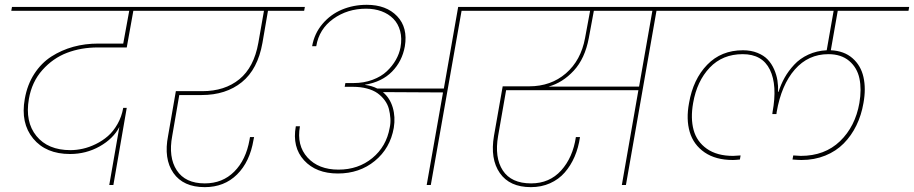

<svg xmlns="http://www.w3.org/2000/svg" viewBox="-20 -769 3799 798"><path d="M26.9 -724.1 29.8 -740.2H707L704.1 -724.1H534.2L506.8 -571.8H386.2Q317.4 -571.8 258.8 -549.6Q200.2 -527.3 156.2 -478Q112.3 -428.7 100.1 -357.9Q83.5 -262.7 131.3 -203.9Q179.2 -145 272.9 -145Q297.9 -145 324.2 -150.9Q350.6 -156.7 378.2 -170.2Q405.8 -183.6 428.5 -203.4Q451.2 -223.1 468.5 -253.7Q485.8 -284.2 492.2 -320.8H506.8L451.2 0H434.1L476.1 -241.2Q450.7 -192.4 394.3 -160.6Q337.9 -128.9 271 -128.9Q170.9 -128.9 117.9 -193.1Q64.9 -257.3 83 -357.9Q93.3 -417 122.6 -462.2Q151.9 -507.3 193.8 -534.2Q235.8 -561 284.7 -574.5Q333.5 -587.9 388.2 -587.9H492.2L517.1 -724.1Z M634.8 -724.1 637.7 -740.2H1247.1L1244.1 -724.1H1093.8L1070.8 -590.8Q1051.3 -481 985.1 -427.5Q918.9 -374 817.9 -374H725.1L695.8 -204.1Q679.2 -115.7 714.6 -61.3Q750 -6.8 831.1 -6.8Q904.8 -6.8 953.6 -55.7Q1002.4 -104.5 1017.1 -188L1019 -199.2H1036.1Q1033.7 -189.5 1033.7 -188Q1018.6 -96.7 965.3 -43.9Q912.1 8.8 831.1 8.8Q741.7 8.8 700.7 -50Q659.7 -108.9 678.7 -205.1L710.9 -390.1H820.8Q914.1 -390.1 974.9 -439.7Q1035.6 -489.3 1053.7 -590.8L1077.1 -724.1Z M1449.7 -423.8Q1492.2 -423.8 1528.3 -437.3Q1564.5 -450.7 1587.6 -472.7Q1610.8 -494.6 1625.2 -520Q1639.6 -545.4 1644.5 -571.8Q1651.4 -609.4 1643.1 -640.1Q1634.8 -670.9 1614.7 -691.2Q1594.7 -711.4 1565.7 -722.2Q1536.6 -732.9 1501.5 -732.9Q1424.3 -732.9 1365.2 -690.7Q1306.2 -648.4 1294.4 -577.1H1277.3Q1286.6 -629.9 1320.1 -669.4Q1353.5 -709 1401.1 -729Q1448.7 -749 1504.4 -749Q1585.4 -749 1630.6 -701.7Q1675.8 -654.3 1662.6 -576.2Q1651.4 -514.2 1609.4 -471.4Q1567.4 -428.7 1497.6 -417V-416Q1524.4 -413.1 1548.3 -400.9H1824.7L1884.3 -740.2H2062.5L2060.5 -724.1H1898.4L1770.5 0H1753.4L1821.3 -384.8L1571.3 -386.2Q1600.6 -361.8 1612.3 -322.3Q1624 -282.7 1616.7 -237.8Q1601.6 -152.3 1537.8 -100.1Q1474.1 -47.9 1384.3 -47.9Q1293.9 -47.9 1243.9 -102.5Q1193.8 -157.2 1209.5 -244.1H1226.6Q1212.4 -164.6 1258.1 -114.3Q1303.7 -64 1386.7 -64Q1469.2 -64 1527.6 -112.1Q1585.9 -160.2 1599.6 -237.8Q1604 -257.3 1602.5 -277.6Q1601.1 -297.9 1596.2 -316.7Q1591.3 -335.4 1578.9 -352.3Q1566.4 -369.1 1549.1 -381.6Q1531.7 -394 1505.4 -401.1Q1479 -408.2 1446.3 -408.2H1412.6L1415.5 -423.8Z M2427.2 -610.8Q2411.1 -525.4 2364.7 -475.3Q2318.4 -425.3 2260.3 -409.2H2636.2L2691.4 -724.1H2448.2ZM1989.3 -724.1 1992.2 -740.2H2873.5L2870.6 -724.1H2708.5L2581.5 0H2564.5L2633.3 -394H2083.5L2050.3 -204.1Q2034.7 -114.3 2069.8 -60.5Q2105 -6.8 2187.5 -6.8Q2263.7 -6.8 2312.3 -60.5Q2360.8 -114.3 2373.5 -199.2H2390.6Q2384.3 -155.3 2368.2 -117.9Q2352.1 -80.6 2327.1 -52Q2302.2 -23.4 2266.1 -7.3Q2230 8.8 2186.5 8.8Q2098.1 8.8 2057.4 -49.8Q2016.6 -108.4 2033.2 -205.1L2069.3 -410.2H2179.2Q2269.5 -410.2 2332 -464.1Q2394.5 -518.1 2411.6 -610.8L2432.6 -724.1Z M3311 -104Q3298.3 -104 3273.9 -106L3276.9 -123Q3299.3 -121.1 3308.1 -121.1Q3407.7 -121.1 3471.2 -182.1Q3534.7 -243.2 3551.8 -340.8Q3561.5 -397.9 3552 -442.9Q3542.5 -487.8 3509.3 -515.9Q3476.1 -543.9 3422.9 -543.9Q3339.4 -543.9 3283.4 -480Q3227.5 -416 3208 -303.2L3207 -294.9H3189.9L3190.9 -303.2Q3211.4 -414.6 3179.9 -479.2Q3148.4 -543.9 3066.9 -543.9Q2982.9 -543.9 2929.7 -487.8Q2876.5 -431.6 2860.8 -340.8Q2849.6 -277.3 2862.8 -228.8Q2876 -180.2 2918 -150.6Q2960 -121.1 3026.9 -121.1Q3035.6 -121.1 3058.1 -123L3055.2 -106Q3035.6 -104 3025.9 -104Q2954.6 -104 2908.4 -135.7Q2862.3 -167.5 2846.7 -220.5Q2831.1 -273.4 2843.8 -340.8Q2860.8 -439.5 2919.2 -499.8Q2977.5 -560.1 3067.9 -560.1Q3101.6 -560.1 3128.2 -549.3Q3154.8 -538.6 3170.9 -521.5Q3187 -504.4 3197.3 -481.2Q3207.5 -458 3211.2 -434.8Q3214.8 -411.6 3213.9 -387.2H3215.8Q3225.6 -418.5 3241.2 -446.3Q3256.8 -474.1 3280.8 -500Q3304.7 -525.9 3339.6 -542Q3374.5 -558.1 3416 -560.1L3444.8 -724.1H2791L2793.9 -740.2H3758.8L3755.9 -724.1H3461.9L3433.1 -560.1Q3488.3 -557.6 3523.2 -527.1Q3558.1 -496.6 3568.8 -448.5Q3579.6 -400.4 3568.8 -340.8Q3560.1 -290 3539.3 -247.6Q3518.6 -205.1 3486.8 -172.9Q3455.1 -140.6 3409.9 -122.3Q3364.7 -104 3311 -104Z"/></svg>

Font: SVN-Poppins Thin
Style: Italic
Weight: 100
Italic angle: -10°
Designer: Ninad Kale (Devanagari), Jonny Pinhorn (Latin)
Foundry: Indian Type Foundry
Version: Version 3.002 2017